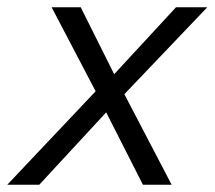

<svg xmlns="http://www.w3.org/2000/svg" viewBox="-63 -508 590 528"><path d="M-43 0 200 -257 79 -488H159L251 -304L421 -488H507L279 -249L409 0H330L229 -199L45 0Z"/></svg>

Font: Red Hat Text VF
Style: Italic
Weight: 300
Italic angle: -12°
Designer: Pentagram, MCKL
Foundry: Pentagram, MCKL
Version: Version 1.023